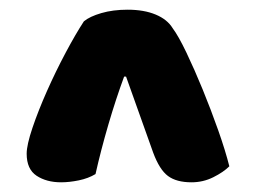

<svg xmlns="http://www.w3.org/2000/svg" viewBox="-20 -706 528 396"><path d="M153 -662Q165 -672 189 -679Q213 -686 243 -686Q277 -686 301 -676Q325 -666 336 -648Q348 -632 364.5 -597.5Q381 -563 398 -521.5Q415 -480 430 -437.5Q445 -395 453 -363Q441 -351 420 -340.5Q399 -330 375 -330Q344 -330 326.5 -343Q309 -356 296 -391L240 -548H236Q219 -502 203.5 -449Q188 -396 177 -347Q162 -338 142.5 -334Q123 -330 106 -330Q76 -330 55.5 -343.5Q35 -357 35 -389Q35 -407 47 -442.5Q59 -478 77 -518.5Q95 -559 115.5 -597.5Q136 -636 153 -662Z"/></svg>

Font: Baloo Thambi
Style: Regular
Weight: 400
Designer: Aadarsh Rajan and Ek Type
Foundry: Ek Type
Version: Version 1.443;PS 1.000;hotconv 16.6.51;makeotf.lib2.5.65220;